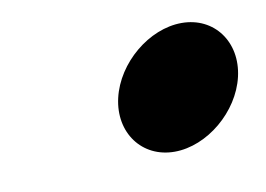

<svg xmlns="http://www.w3.org/2000/svg" viewBox="-37 -548 404 292"><g transform="rotate(-10 165.0 -402.5)"><path d="M142.5 -403C130.5 -351 162.6 -307.5 213 -307.5C263.4 -307.5 315.5 -351 327.5 -403C339.5 -455 307.5 -498.5 257.1 -498.5C206.7 -498.5 154.5 -455 142.5 -403Z"/></g></svg>

Font: Stormning
Style: BoldObl
Weight: 400
Designer: Robert Jablonski, Mew Too
Foundry: Cannot Into Space Fonts
Version: Version 0.90